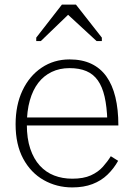

<svg xmlns="http://www.w3.org/2000/svg" viewBox="-20 -806 586 837"><path d="M97 -263Q97 -202 112 -157.5Q127 -113 153.5 -84Q180 -55 216 -41Q252 -27 295 -27Q344 -27 376 -41.5Q408 -56 428.5 -79Q449 -102 463 -125L495 -105Q476 -71 448.5 -44.5Q421 -18 383 -3.5Q345 11 295 11Q227 11 170.5 -21Q114 -53 81 -114.5Q48 -176 48 -264Q48 -348 78 -411.5Q108 -475 161.5 -511Q215 -547 283 -547Q338 -547 378 -528Q418 -509 444 -472.5Q470 -436 483 -382.5Q496 -329 496 -259H80V-294H464L448 -279Q446 -341 436 -384.5Q426 -428 406.5 -455.5Q387 -483 356.5 -496Q326 -509 283 -509Q240 -509 205.5 -492.5Q171 -476 147 -445Q123 -414 110 -368Q97 -322 97 -263ZM311 -786H250L138 -642V-627H158L294 -758H259L401 -627H424V-642Z"/></svg>

Font: Roboto Serif 20pt Thin
Style: Regular
Weight: 250
Version: Version 1.008